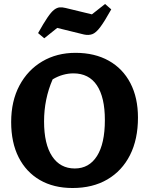

<svg xmlns="http://www.w3.org/2000/svg" viewBox="-20 -931 748 963"><path d="M344 12Q249 12 180 -28Q111 -68 73.5 -142Q36 -216 36 -319Q36 -424 77.5 -502Q119 -580 192 -623Q265 -666 359 -666Q455 -666 525.5 -626.5Q596 -587 634 -514Q672 -441 672 -341Q672 -232 632 -153Q592 -74 518.5 -31Q445 12 344 12ZM355 -86Q427 -86 466.5 -148.5Q506 -211 506 -329Q506 -443 466 -503Q426 -563 348 -563Q322 -563 295.5 -555.5Q269 -548 244 -533Q201 -434 201 -322Q201 -208 241.5 -147Q282 -86 355 -86ZM202 -739 171 -765Q199 -815 218 -843Q237 -871 251.5 -882Q266 -893 279.5 -894Q293 -895 309 -891L441 -859L507 -911L538 -884Q504 -823 482.5 -794.5Q461 -766 442.5 -759.5Q424 -753 401 -758L267 -791Z"/></svg>

Font: Piazzolla SC
Style: Bold
Weight: 700
Designer: Juan Pablo del Peral
Foundry: Huerta Tipografica
Version: Version 1.330